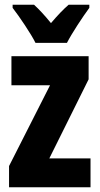

<svg xmlns="http://www.w3.org/2000/svg" viewBox="-20 -786 418 806"><path d="M129 -606H261C282 -647 327 -715 355 -753V-766H268C245 -746 223 -723 194 -689C168 -721 144 -747 123 -766H33V-753C61 -717 111 -643 129 -606ZM360 0V-121H187L352 -453V-550H28V-428H190L18 -89V0Z"/></svg>

Font: Noto Sans Armenian ExtraCondensed ExtraBold
Style: Regular
Weight: 800
Width: 2
Designer: Monotype Design Team
Foundry: Monotype Imaging Inc.
Version: Version 2.008